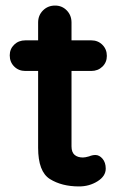

<svg xmlns="http://www.w3.org/2000/svg" viewBox="-20 -670 449 690"><path d="M360 -64Q360 -37 330.5 -18.5Q301 0 264 0Q202 0 159.5 -26.5Q117 -53 117 -139V-415H71Q47 -415 31 -431Q15 -447 15 -471Q15 -494 31 -509.5Q47 -525 71 -525H117V-589Q117 -615 134.5 -632.5Q152 -650 178 -650Q203 -650 220 -632.5Q237 -615 237 -589V-525H308Q332 -525 348 -509Q364 -493 364 -469Q364 -446 348 -430.5Q332 -415 308 -415H237V-144Q237 -123 248 -113.5Q259 -104 278 -104Q286 -104 300 -108Q312 -113 323 -113Q337 -113 348.5 -99.5Q360 -86 360 -64Z"/></svg>

Font: Quicksand
Style: Bold
Weight: 700
Version: Version 3.000